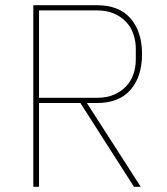

<svg xmlns="http://www.w3.org/2000/svg" viewBox="-20 -718 640 738"><path d="M130 0H108V-698H352Q438 -698 482 -647Q526 -596 526 -510Q526 -424 482 -373Q438 -322 352 -322H314L521 0H495L289 -322H130ZM352 -342Q391 -342 419 -354.5Q447 -367 465.5 -387Q484 -407 493 -433.5Q502 -460 502 -489V-531Q502 -559 493 -586Q484 -613 465.5 -633Q447 -653 419 -665.5Q391 -678 352 -678H130V-342Z"/></svg>

Font: IBM Plex Mono Thin
Style: Regular
Weight: 100
Monospace: yes
Designer: Mike Abbink, Paul van der Laan, Pieter van Rosmalen
Foundry: Bold Monday
Version: Version 2.3